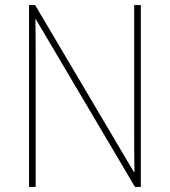

<svg xmlns="http://www.w3.org/2000/svg" viewBox="-20 -734 667 754"><path d="M533 0V-714H507V-200C507 -160 507 -107 508 -58H506L118 -714H94V0H120V-519C120 -573 120 -612 119 -658H121L510 0Z"/></svg>

Font: Noto Sans Sinhala SemiCondensed Thin
Style: Regular
Weight: 100
Width: 4
Designer: Jelle Bosma - Monotype Design Team
Foundry: Monotype Imaging Inc.
Version: Version 2.006